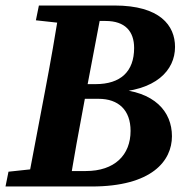

<svg xmlns="http://www.w3.org/2000/svg" viewBox="-22 -677 677 697"><path d="M-2 0H150.7L163.5 -68.7H148.9L8.8 -53.7L-2 0ZM75.7 0H229.4C246.1 -103 264.8 -207 284.6 -310.7L350.4 -657H196C179.3 -554 161.3 -450 141.6 -347L75.7 0ZM108.3 -603.3 245.2 -588.3H261.5L274.7 -657H119.2L108.3 -603.3ZM152.8 0H310.3C529.8 0 602.2 -93.4 602.2 -182.4C602.2 -272.1 539.1 -345.6 396.3 -353.5L383.1 -341.7C543.8 -346.1 613.4 -421.5 613.4 -506.7C613.4 -584.4 558.8 -657 393.7 -657H276.8L265.9 -600.9H361.2C432.4 -600.9 464.9 -563 464.9 -502.8C464.9 -417.1 415.6 -371.6 325.2 -371.6H222.3L212.8 -318.3H335.9C408.1 -318.3 452 -277.4 452 -201.9C452 -114 394 -56.1 289.5 -56.1H164L152.8 0Z"/></svg>

Font: Source Serif Variable
Style: Italic
Weight: 389
Italic angle: -12°
Designer: Frank Grießhammer
Foundry: Adobe Systems Incorporated
Version: Version 3.001;hotconv 1.0.111;makeotfexe 2.5.65597